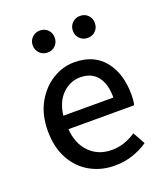

<svg xmlns="http://www.w3.org/2000/svg" viewBox="-127 -756 736 854"><g transform="rotate(-20 241.0 -328.5)"><path d="M270 11Q207 11 155 -18Q103 -47 72.5 -102.5Q42 -158 42 -235Q42 -312 73 -367.5Q104 -423 153 -453Q202 -483 256 -483Q348 -483 397.5 -422Q447 -361 447 -261Q447 -232 442 -212H131Q136 -142 177 -100.5Q218 -59 282 -59Q314 -59 342.5 -69Q371 -79 396 -96L428 -38Q396 -16 356.5 -2.5Q317 11 270 11ZM130 -276H367Q367 -341 339 -376Q311 -411 258 -411Q211 -411 174.5 -376Q138 -341 130 -276ZM161 -564Q139 -564 124 -579Q109 -594 109 -616Q109 -638 124 -653Q139 -668 161 -668Q184 -668 198.5 -653Q213 -638 213 -616Q213 -594 198.5 -579Q184 -564 161 -564ZM351 -564Q329 -564 314 -579Q299 -594 299 -616Q299 -638 314 -653Q329 -668 351 -668Q374 -668 388.5 -653Q403 -638 403 -616Q403 -594 388.5 -579Q374 -564 351 -564Z"/></g></svg>

Font: Narnoor
Style: Regular
Weight: 400
Designer: S. Sridhar Murthy
Foundry: SIL International
Version: Version 3.000